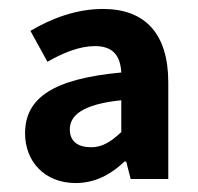

<svg xmlns="http://www.w3.org/2000/svg" viewBox="-20 -832 443 429"><path d="M149 -423C193 -423 229 -443 258 -471H262L272 -432H356V-648C356 -757 304 -812 210 -812C151 -812 95 -791 48 -763L86 -694C121 -714 158 -729 192 -729C233 -729 249 -707 251 -670C100 -656 36 -614 36 -534C36 -471 80 -423 149 -423ZM184 -503C154 -503 136 -516 136 -543C136 -574 164 -599 251 -608V-537C228 -515 208 -503 184 -503Z"/></svg>

Font: Noto Sans JP
Style: Bold
Weight: 700
Designer: Ryoko NISHIZUKA  (kana, bopomofo & ideographs); Paul D. Hunt (Latin, Greek & Cyrillic); Sandoll Communications , Soo-you
Foundry: Adobe
Version: Version 2.002;hotconv 1.0.116;makeotfexe 2.5.65601